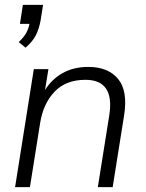

<svg xmlns="http://www.w3.org/2000/svg" viewBox="-20 -769 600 789"><path d="M85 -573 57 -596Q79 -617 88.5 -635Q98 -653 101 -671H62L74 -749H157L147 -686Q141 -652 128 -625.5Q115 -599 85 -573ZM42 0 119 -485H179L165 -399Q193 -444 238 -469Q283 -494 343 -494Q424 -494 465 -445Q506 -396 490 -295L443 0H382L429 -295Q452 -441 331 -441Q251 -441 204.5 -392.5Q158 -344 145 -264L103 0Z"/></svg>

Font: Nunito Sans Light
Style: Italic
Weight: 300
Italic angle: -9°
Designer: Vernon Adams
Foundry: Vernon Adams
Version: Version 3.006; ttfautohint (v1.8.3)